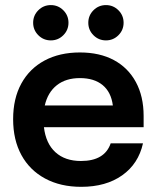

<svg xmlns="http://www.w3.org/2000/svg" viewBox="-20 -713 607 743"><path d="M294.2 10Q214.2 10 154.6 -22.1Q95 -54.2 62.9 -112.9Q30.8 -171.7 30.8 -251.7Q30.8 -331.7 62.5 -389.6Q94.2 -447.5 152.5 -478.8Q210.8 -510 289.2 -510Q365.8 -510 420.8 -480.4Q475.8 -450.8 505.8 -395.4Q535.8 -340 535.8 -264.2V-220.8H150Q157.5 -157.5 194.6 -123.8Q231.7 -90 293.3 -90Q339.2 -90 367.9 -107.1Q396.7 -124.2 408.3 -158.3H533.3Q515.8 -79.2 452.9 -34.6Q390 10 294.2 10ZM153.3 -305H416.7Q410 -356.7 377.1 -383.8Q344.2 -410.8 289.2 -410.8Q235 -410.8 200 -383.3Q165 -355.8 153.3 -305ZM390 -556.7Q361.7 -556.7 341.7 -576.7Q321.7 -596.7 321.7 -625Q321.7 -653.3 341.7 -673.3Q361.7 -693.3 390 -693.3Q418.3 -693.3 438.3 -673.3Q458.3 -653.3 458.3 -625Q458.3 -596.7 438.3 -576.7Q418.3 -556.7 390 -556.7ZM176.7 -556.7Q148.3 -556.7 128.3 -576.7Q108.3 -596.7 108.3 -625Q108.3 -653.3 128.3 -673.3Q148.3 -693.3 176.7 -693.3Q205 -693.3 225 -673.3Q245 -653.3 245 -625Q245 -596.7 225 -576.7Q205 -556.7 176.7 -556.7Z"/></svg>

Font: Funnel Display SemiBold
Style: Regular
Weight: 600
Designer: NORD ID, Kristian Moeller
Foundry: Dicotype
Version: Version 1.000